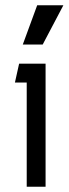

<svg xmlns="http://www.w3.org/2000/svg" viewBox="-20 -713 262 733"><path d="M154 -470H53L37 -398H82V0H154ZM67 -543H143L222 -693H122Z"/></svg>

Font: Kreadon Medium
Style: Regular
Weight: 500
Designer: kohakuno
Foundry: StudioGnu
Version: Version 1.000;Glyphs 3.1.2 (3151)